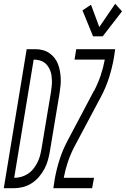

<svg xmlns="http://www.w3.org/2000/svg" viewBox="-60 -995 665 1015"><path d="M-40 0 81 -735H128Q147 -735 166 -730Q185 -725 200.5 -714.5Q216 -704 227.5 -689.5Q239 -675 246 -657.5Q253 -640 256.5 -621Q260 -602 261 -582.5Q262 -563 260 -543Q258 -523 255 -503L204 -197Q200 -173 193.5 -149Q187 -125 175 -102.5Q163 -80 146 -60Q129 -40 107 -26Q85 -12 61 -6Q37 0 13 0ZM15 -55Q34 -55 52 -60Q70 -65 86.5 -75.5Q103 -86 115.5 -101.5Q128 -117 137 -134.5Q146 -152 151 -170Q156 -188 159 -206L210 -512Q212 -526 213.5 -540.5Q215 -555 214.5 -569.5Q214 -584 212 -598Q210 -612 204.5 -624.5Q199 -637 191 -648Q183 -659 172 -666Q161 -673 147 -676.5Q133 -680 118 -680L15 -55ZM483 -803H432L376 -940L421 -970L465 -852L549 -975L585 -935ZM222 0 229 -46Q238 -98 254.5 -150Q271 -202 297 -251L367 -383L436 -514Q436 -514 436.5 -514Q437 -514 437 -514Q458 -554 472 -595.5Q486 -637 494 -680H334L343 -735H549L542 -689Q533 -637 516.5 -585Q500 -533 474 -484L334 -221Q334 -221 334 -221Q334 -221 334 -221Q313 -181 299 -139.5Q285 -98 277 -55H437L427 0Z"/></svg>

Font: Iosevka Curly Light Oblique
Style: Regular
Weight: 300
Italic angle: -9°
Monospace: yes
Designer: Belleve Invis
Foundry: Belleve Invis
Version: Version 11.1.0; ttfautohint (v1.8.3)